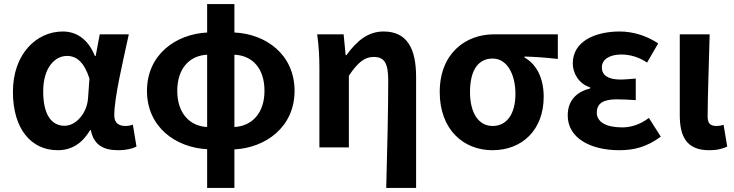

<svg xmlns="http://www.w3.org/2000/svg" viewBox="-20 -730 3637 951"><path d="M266 14C334 14 387 -19 426 -85H430C444 -14 490 14 565 14C607 14 637 6 656 -4L638 -113C626 -108 612 -106 601 -106C569 -106 546 -121 546 -158C546 -248 589 -425 618 -560H474L454 -453H450C415 -539 356 -574 291 -574C161 -574 44 -463 44 -275C44 -93 133 14 266 14ZM300 -107C235 -107 194 -162 194 -277C194 -397 253 -453 312 -453C359 -453 397 -422 423 -341L416 -242C410 -168 356 -107 300 -107Z M708 -280C708 -100 851 1 1006 9V201H1141V10C1295 2 1439 -100 1439 -280C1439 -460 1297 -562 1141 -569V-710H1006V-569C851 -561 708 -460 708 -280ZM1141 -459C1230 -455 1290 -392 1290 -280C1290 -169 1227 -105 1141 -101ZM858 -280C858 -392 920 -455 1006 -459V-101C920 -105 858 -169 858 -280Z M1893 201H2041V-349C2041 -490 1996 -574 1880 -574C1802 -574 1747 -527 1696 -457H1692L1682 -560H1551C1560 -499 1562 -437 1562 -393V0H1708V-355C1752 -420 1785 -448 1831 -448C1884 -448 1903 -417 1903 -331C1903 -194 1898 24 1893 201Z M2419 14C2566 14 2673 -86 2673 -251C2673 -342 2638 -412 2578 -445V-450C2638 -448 2681 -445 2743 -438V-560H2426C2288 -560 2158 -467 2158 -274C2158 -88 2276 14 2419 14ZM2420 -106C2352 -106 2308 -168 2308 -274C2308 -390 2354 -440 2420 -440C2493 -440 2533 -360 2533 -265C2533 -165 2490 -106 2420 -106Z M3047 14C3119 14 3182 -1 3253 -53L3194 -146C3149 -111 3101 -99 3062 -99C2980 -99 2936 -127 2936 -172C2936 -218 2968 -238 3035 -238C3065 -238 3097 -236 3129 -234V-341C3103 -339 3076 -336 3053 -336C2991 -336 2961 -358 2961 -396C2961 -436 3000 -460 3057 -460C3102 -460 3145 -447 3185 -420L3240 -515C3185 -552 3117 -574 3050 -574C2927 -574 2817 -525 2817 -416C2817 -369 2845 -316 2903 -297V-292C2837 -275 2792 -234 2792 -158C2792 -46 2905 14 3047 14Z M3492 14C3536 14 3560 6 3582 -4L3564 -112C3553 -108 3539 -106 3530 -106C3500 -106 3485 -117 3485 -152C3485 -257 3492 -423 3495 -560H3347V-159C3347 -54 3381 14 3492 14Z"/></svg>

Font: Kinto Sans
Style: Bold
Weight: 700
Designer: Authors: Ryoko NISHIZUKA  (kana & ideographs); Paul D. Hunt (Latin, Greek & Cyrillic); Wenlong ZHANG  (bopomofo); Sandol
Foundry: Adobe Systems Incorporated, ookami Inc.
Version: Version 0.001